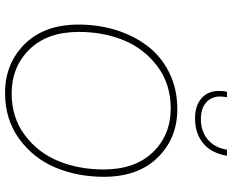

<svg xmlns="http://www.w3.org/2000/svg" viewBox="-99 -807 916 758"><g transform="rotate(90 359.0 -428.0)"><path d="M595 -866Q584 -803 545 -771.5Q506 -740 447 -740Q397 -740 368 -765.5Q339 -791 339 -834Q339 -852 342 -866H364Q361 -852 361 -839Q361 -804 385 -783.5Q409 -763 450 -763Q498 -763 530.5 -790Q563 -817 571 -866ZM347 10Q231 10 154 -67.5Q77 -145 77 -280Q77 -358 98.5 -427.5Q120 -497 161 -551.5Q202 -606 266.5 -638Q331 -670 411 -670Q526 -670 602 -592.5Q678 -515 678 -380Q678 -276 641.5 -189Q605 -102 528.5 -46Q452 10 347 10ZM349 -16Q444 -16 513.5 -68Q583 -120 616 -201Q649 -282 649 -379Q649 -503 581 -573.5Q513 -644 408 -644Q312 -644 242 -591.5Q172 -539 139 -458.5Q106 -378 106 -281Q106 -157 175 -86.5Q244 -16 349 -16Z"/></g></svg>

Font: Elaine Sans ExtraLight
Style: Italic
Weight: 275
Italic angle: -13°
Designer: Wei Huang
Foundry: Wei Huang
Version: Version 2.001;December 24, 2019;FontCreator 12.0.0.2547 64-b